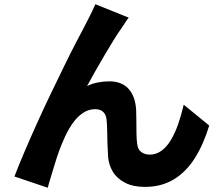

<svg xmlns="http://www.w3.org/2000/svg" viewBox="-20 -826 1040 904"><path d="M586 -743Q578 -733 570 -720.5Q562 -708 554 -696Q535 -670 514 -635.5Q493 -601 471 -564Q449 -527 428.5 -490.5Q408 -454 390 -421Q415 -433 442 -438Q469 -443 495 -443Q553 -443 585 -408Q617 -373 621 -309Q622 -289 622 -259Q622 -229 622.5 -198.5Q623 -168 626 -148Q629 -121 646 -109.5Q663 -98 685 -98Q715 -98 740 -116Q765 -134 784.5 -166.5Q804 -199 819 -242Q834 -285 845 -333L965 -235Q939 -148 898 -82.5Q857 -17 798.5 18.5Q740 54 662 54Q606 54 568 34Q530 14 511 -18Q492 -50 489 -88Q487 -115 486 -148Q485 -181 484.5 -211.5Q484 -242 482 -260Q480 -285 466.5 -298.5Q453 -312 428 -312Q396 -312 368 -292.5Q340 -273 317.5 -239Q295 -205 278 -164Q268 -142 257.5 -113Q247 -84 237.5 -52Q228 -20 219 8.5Q210 37 205 58L48 5Q67 -45 94.5 -109.5Q122 -174 154 -245Q186 -316 219.5 -385.5Q253 -455 283.5 -517.5Q314 -580 338.5 -627Q363 -674 376 -698Q386 -718 400 -745Q414 -772 429 -806Z"/></svg>

Font: Noto Sans JP Thin ExtraBold
Style: Regular
Weight: 800
Version: Version 2.004-H2;hotconv 1.0.118;makeotfexe 2.5.65603